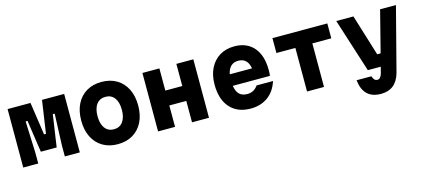

<svg xmlns="http://www.w3.org/2000/svg" viewBox="-64 -1193 4328 1967"><g transform="rotate(-15 2100.0 -210.0)"><path d="M50 0V-620H293L344 -273H364L415 -620H650V0H491V-117L504 -450H484L434 -110H266L216 -450H196L209 -117V0Z M1050 20Q958 20 890 -20.5Q822 -61 785 -135Q748 -209 748 -310Q748 -411 785 -485Q822 -559 890 -599.5Q958 -640 1050 -640Q1142 -640 1210 -599.5Q1278 -559 1315 -485Q1352 -411 1352 -310Q1352 -209 1315 -135Q1278 -61 1210 -20.5Q1142 20 1050 20ZM1050 -138Q1111 -138 1145 -183.5Q1179 -229 1179 -310Q1179 -392 1145 -437Q1111 -482 1050 -482Q989 -482 955 -437Q921 -392 921 -310Q921 -229 955 -183.5Q989 -138 1050 -138Z M1480 0V-620H1660V-385H1840V-620H2020V0H1840V-227H1660V0Z M2751 -194Q2718 -90 2642 -35Q2566 20 2459 20Q2320 20 2241.5 -67.5Q2163 -155 2163 -313Q2163 -413 2200 -486.5Q2237 -560 2303.5 -600Q2370 -640 2459 -640Q2590 -640 2664 -554.5Q2738 -469 2738 -313Q2738 -295 2737 -280.5Q2736 -266 2734 -253H2340Q2349 -193 2379 -163Q2409 -133 2464 -133Q2534 -133 2577 -194ZM2459 -487Q2411 -487 2381 -458Q2351 -429 2341 -375H2577Q2558 -487 2459 -487Z M3060 0V-462H2859V-620H3441V-462H3240V0Z M3536 -620H3718L3853 -182H3889L4001 -620H4169L3994 55Q3947 220 3788 220Q3601 220 3580 20H3737Q3746 47 3758 59Q3770 71 3789 71Q3823 71 3839 14L3855 -50H3718Z"/></g></svg>

Font: Martian Mono ExtraBold
Style: Regular
Weight: 800
Monospace: yes
Designer: Roman Shamin
Foundry: Evil Martians
Version: Version 1.000; ttfautohint (v1.8.4.7-5d5b)